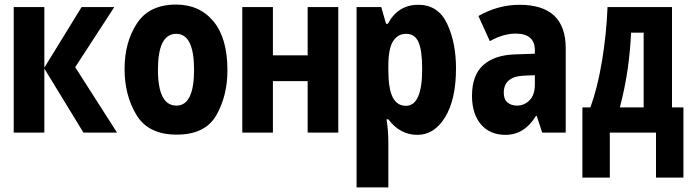

<svg xmlns="http://www.w3.org/2000/svg" viewBox="-20 -580 3040 840"><path d="M174 0V-280L345 0H492L309 -286L480 -549H337L174 -284V-549H40V0Z M975 -273Q975 -413 914 -486.5Q853 -560 750 -560Q633 -560 579 -477.5Q525 -395 525 -278Q525 -163 577 -77Q629 9 753 9Q878 9 926.5 -76Q975 -161 975 -273ZM671 -275Q671 -432 751 -432Q829 -432 829 -275Q829 -118 752 -118Q671 -118 671 -275Z M1174 0V-225H1326V0H1460V-549H1326V-338H1174V-549H1040V0Z M1679 -275V-292Q1679 -367 1699.5 -399.5Q1720 -432 1757 -432Q1795 -432 1811 -395.5Q1827 -359 1827 -278Q1827 -117 1756 -117Q1717 -117 1698 -154.5Q1679 -192 1679 -275ZM1679 240V42Q1679 12 1676.5 -14Q1674 -40 1671 -58H1679Q1730 10 1806 10Q1880 10 1927.5 -67.5Q1975 -145 1975 -281Q1975 -394 1936 -476.5Q1897 -559 1810 -559Q1721 -559 1677 -476H1669L1648 -549H1540V240Z M2184 -174Q2184 -245 2272 -249L2320 -251V-210Q2320 -165 2297 -141.5Q2274 -118 2242 -118Q2217 -118 2200.5 -131.5Q2184 -145 2184 -174ZM2325 -73H2328L2352 0H2455V-369Q2455 -559 2253 -559Q2159 -559 2073 -510L2123 -400Q2182 -433 2236 -433Q2320 -433 2320 -360V-345L2232 -342Q2143 -339 2094 -295Q2045 -251 2045 -161Q2045 -82 2084 -36Q2123 10 2192 10Q2274 10 2325 -73Z M2741 -437H2796V-110H2692Q2715 -200 2726 -277Q2737 -354 2741 -437ZM2648 197V0H2850V197H2970V-110H2920V-549H2638Q2633 -428 2613.5 -311.5Q2594 -195 2563 -110H2528V197Z"/></svg>

Font: Noto Sans Mono UI Condensed ExtraBold
Style: Regular
Weight: 800
Width: 3
Designer: Monotype Design team
Foundry: Monotype Imaging Inc.
Version: 1.000